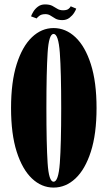

<svg xmlns="http://www.w3.org/2000/svg" viewBox="-20 -838 483 869"><path d="M222.5 11Q168 11 124.5 -30.2Q81 -71.5 55.5 -151.5Q30 -231.5 30 -349Q30 -467 55.5 -547.5Q81 -628 124.5 -669.5Q168 -711 222.5 -711Q277.5 -711 321.5 -669.5Q365.5 -628 391.2 -547.5Q417 -467 417 -349Q417 -231.5 391.2 -151.5Q365.5 -71.5 321.5 -30.2Q277.5 11 222.5 11ZM222.5 -15.5Q244.5 -15.5 250.8 -100.2Q257 -185 257 -349Q257 -513 250.8 -598.8Q244.5 -684.5 222.5 -684.5Q201 -684.5 195.5 -598.8Q190 -513 190 -349Q190 -185 195.5 -100.2Q201 -15.5 222.5 -15.5ZM262 -747Q242.5 -747 230.8 -753.8Q219 -760.5 209 -767.2Q199 -774 185.5 -774Q167.5 -774 157.8 -766.2Q148 -758.5 146 -754.5L120.5 -764Q123 -772 130.8 -785Q138.5 -798 151.8 -808Q165 -818 183.5 -818Q204.5 -818 216.8 -811.5Q229 -805 239.5 -798.2Q250 -791.5 265.5 -791.5Q282.5 -791.5 290.2 -797.8Q298 -804 300 -809.5L325 -799Q323.5 -793 315.8 -780.5Q308 -768 294.5 -757.5Q281 -747 262 -747Z"/></svg>

Font: Imbue 50pt Black
Style: Regular
Weight: 900
Designer: Tyler Finck
Foundry: Etcetera Type Company
Version: Version 1.102; ttfautohint (v1.8.3)